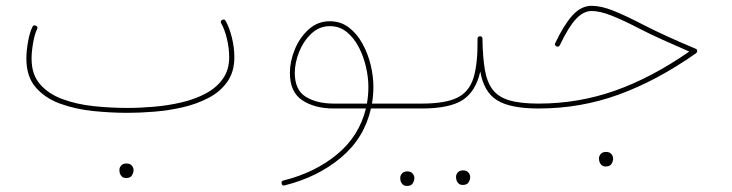

<svg xmlns="http://www.w3.org/2000/svg" viewBox="-20 -381 2478 650"><path d="M69.3 -182.1Q69.3 -209.5 75 -240.5Q80.6 -271.5 89.8 -290Q93.3 -297.9 101.6 -293.9Q109.4 -290.5 105.5 -282.2Q97.7 -267.1 92.3 -237.1Q86.9 -207 86.9 -182.1Q86.9 -128.9 115.5 -95.9Q144 -63 191.7 -45.4Q239.3 -27.8 296.6 -21.7Q354 -15.6 411.6 -15.6Q454.6 -15.6 502.2 -19.8Q549.8 -23.9 594.7 -34.4Q639.6 -44.9 676 -64.2Q712.4 -83.5 734.1 -113.8Q755.9 -144 755.9 -187Q755.9 -218.3 748 -250.5Q740.2 -282.7 729 -301.8Q724.6 -309.1 731.9 -313.5Q739.3 -317.9 743.7 -310.5Q756.3 -288.6 764.9 -254.4Q773.4 -220.2 773.4 -187Q773.4 -137.7 749.5 -104Q725.6 -70.3 686 -49.6Q646.5 -28.8 598.6 -17.8Q550.8 -6.8 502 -2.9Q453.1 1 411.6 1Q355.5 1 295.7 -5.1Q235.8 -11.2 184.3 -29.8Q132.8 -48.3 101.1 -85Q69.3 -121.6 69.3 -182.1ZM384.3 193.8Q384.3 186 390.4 179.2Q396.5 172.4 408.7 172.4Q421.9 172.4 428.2 182.1Q432.1 188 432.1 194.8Q432.1 203.6 426.8 212.6Q421.4 221.7 407.2 221.7Q397.9 221.7 392.8 216.8Q387.7 211.9 385.7 205.6Q384.3 200.2 384.3 193.8Z M1110.4 -13.7Q1045.4 -13.7 1003.4 -41.5Q961.4 -69.3 961.4 -134.3Q961.4 -172.9 977.8 -213.1Q994.1 -253.4 1024.7 -281.2Q1055.2 -309.1 1096.7 -309.1Q1133.3 -309.1 1160.9 -288.1Q1188.5 -267.1 1207 -233.4Q1225.6 -199.7 1234.9 -161.1Q1244.1 -122.6 1244.1 -87.4Q1244.1 -58.1 1239.3 -30.3H1334.5Q1342.8 -30.3 1342.8 -22Q1342.8 -13.7 1334.5 -13.7H1235.8Q1213.4 86.4 1134.3 152.6Q1055.2 218.8 943.8 246.6Q935.5 249 933.6 240.7Q931.2 231.9 939.9 230Q1045.9 203.6 1120.8 141.8Q1195.8 80.1 1218.8 -13.7ZM1110.4 -30.3H1222.2Q1227.1 -58.1 1227.1 -87.4Q1227.1 -119.1 1219 -154.5Q1210.9 -189.9 1194.6 -221.4Q1178.2 -252.9 1153.8 -272.7Q1129.4 -292.5 1096.7 -292.5Q1060.5 -292.5 1033.7 -266.8Q1006.8 -241.2 992.4 -204.6Q978 -168 978 -134.3Q978 -76.2 1015.4 -53.2Q1052.7 -30.3 1110.4 -30.3Z M1325.7 -22Q1325.7 -30.3 1334.5 -30.3H1407.7Q1416.5 -30.3 1416.5 -22Q1416.5 -13.7 1407.7 -13.7H1334.5Q1325.7 -13.7 1325.7 -22Z M1398.9 -22Q1398.9 -30.3 1407.7 -30.3Q1487.3 -30.3 1528.1 -50.3Q1568.8 -70.3 1583.3 -118.4Q1597.7 -166.5 1596.7 -249.5Q1596.7 -258.3 1606 -258.3Q1613.3 -257.3 1613.3 -250Q1614.3 -188 1621.3 -145.8Q1628.4 -103.5 1647.5 -78.1Q1666.5 -52.7 1703.9 -41.5Q1741.2 -30.3 1803.2 -30.3H1803.7Q1812 -30.3 1812 -22Q1812 -13.7 1803.7 -13.7H1803.2Q1707.5 -13.7 1662.6 -41.7Q1617.7 -69.8 1606 -139.2Q1590.8 -71.3 1546.4 -42.5Q1502 -13.7 1407.7 -13.7Q1398.9 -13.7 1398.9 -22ZM1523.9 217.3Q1523.9 209.5 1530 202.6Q1536.1 195.8 1548.3 195.8Q1561.5 195.8 1567.9 205.6Q1571.8 211.4 1571.8 218.3Q1571.8 227.1 1566.4 236.1Q1561 245.1 1546.9 245.1Q1537.6 245.1 1532.5 240.2Q1527.3 235.4 1525.4 229Q1523.9 223.6 1523.9 217.3ZM1335 220.7Q1335 212.9 1341.1 206.1Q1347.2 199.2 1359.4 199.2Q1372.6 199.2 1378.9 209Q1382.8 214.8 1382.8 221.7Q1382.8 230.5 1377.4 239.5Q1372.1 248.5 1357.9 248.5Q1348.6 248.5 1343.5 243.7Q1338.4 238.8 1336.4 232.4Q1335 227.1 1335 220.7Z M1982.9 -361.3Q2015.1 -361.3 2056.6 -344.7Q2098.1 -328.1 2156.2 -297.9Q2192.4 -279.3 2236.6 -259Q2280.8 -238.8 2335.4 -215.8Q2340.3 -213.9 2340.3 -208Q2340.3 -203.6 2336.4 -200.7Q2204.1 -107.9 2074.7 -60.8Q1945.3 -13.7 1803.7 -13.7Q1794.9 -13.7 1794.9 -22Q1794.9 -30.3 1803.7 -30.3Q1938 -30.3 2062.3 -74.2Q2186.5 -118.2 2313.5 -206.5Q2264.2 -228 2223.4 -246.3Q2182.6 -264.6 2148.4 -282.2Q2090.3 -312.5 2050.5 -328.1Q2010.7 -343.8 1982.9 -343.8Q1955.1 -343.8 1929.7 -316.4Q1904.3 -289.1 1875.5 -228.5Q1871.6 -220.2 1863.8 -224.1Q1856 -228 1859.9 -235.4Q1888.7 -296.4 1918 -328.9Q1947.3 -361.3 1982.9 -361.3ZM2007.8 154.8Q2007.8 147 2013.9 140.1Q2020 133.3 2032.2 133.3Q2045.4 133.3 2051.8 143.1Q2055.7 148.9 2055.7 155.8Q2055.7 164.6 2050.3 173.6Q2044.9 182.6 2030.8 182.6Q2021.5 182.6 2016.4 177.7Q2011.2 172.9 2009.3 166.5Q2007.8 161.1 2007.8 154.8Z"/></svg>

Font: Mikhak-DS1-FD Thin
Style: Regular
Weight: 100
Designer: Amin Abedi
Version: Version 3.2